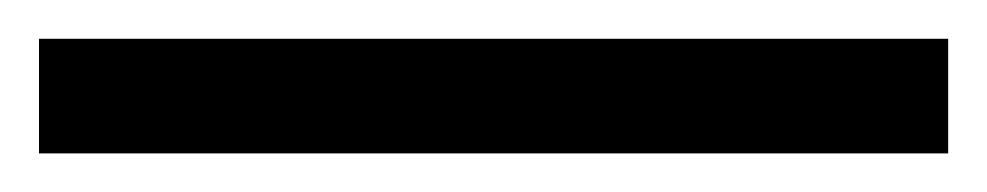

<svg xmlns="http://www.w3.org/2000/svg" viewBox="-25 63 509 99"><path d="M-4.9 83H463.9V142.1H-4.9Z"/></svg>

Font: Noto Serif Tamil
Style: Regular
Weight: 400
Designer: Indian Type Foundry
Foundry: Monotype Imaging Inc.
Version: Version 1.01